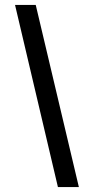

<svg xmlns="http://www.w3.org/2000/svg" viewBox="-20 -736 381 779"><path d="M215 23 41 -716H125L300 23Z"/></svg>

Font: Stick No Bills Medium
Style: Regular
Weight: 500
Version: Version 2.000